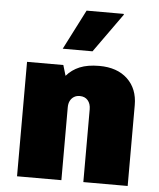

<svg xmlns="http://www.w3.org/2000/svg" viewBox="-54 -807 707 854"><g transform="rotate(5 300.0 -380.5)"><path d="M54 0V-511H216L230 -464Q254 -492 289 -506.5Q324 -521 376 -521Q456 -521 502 -477.5Q548 -434 548 -361V0H350V-325Q350 -350 337 -365Q324 -380 301 -380Q286 -380 275 -373Q264 -366 258 -354Q252 -342 252 -325V0ZM207 -583 298 -761H463L465 -758L340 -583Z"/></g></svg>

Font: Chivo Mono Medium Black
Style: Regular
Weight: 900
Monospace: yes
Version: Version 1.008